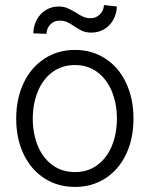

<svg xmlns="http://www.w3.org/2000/svg" viewBox="-20 -738 600 769"><path d="M44.9 -262.7Q44.9 -343.3 74.7 -405.8Q104.5 -468.3 158.2 -503.2Q211.9 -538.1 280.3 -538.1Q348.6 -538.1 402.1 -503.2Q455.6 -468.3 485.1 -405.8Q514.6 -343.3 514.6 -262.7Q514.6 -182.6 485.1 -120.4Q455.6 -58.1 402.1 -23.7Q348.6 10.7 280.3 10.7Q211.4 10.7 158 -23.7Q104.5 -58.1 74.7 -120.4Q44.9 -182.6 44.9 -262.7ZM448.2 -262.7Q448.2 -321.8 428.5 -370.8Q408.7 -419.9 370.6 -448.7Q332.5 -477.5 280.3 -477.5Q227.5 -477.5 189.2 -448.7Q150.9 -419.9 131.1 -370.8Q111.3 -321.8 111.3 -262.7Q111.3 -203.6 131.1 -154.8Q150.9 -106 189.2 -77.4Q227.5 -48.8 280.3 -48.8Q332.5 -48.8 370.6 -77.4Q408.7 -106 428.5 -154.8Q448.2 -203.6 448.2 -262.7ZM214.8 -711.9Q234.4 -711.9 249 -705.8Q263.7 -699.7 284.2 -687.5Q300.8 -676.3 314 -670.7Q327.1 -665 342.8 -665Q364.3 -665 379.6 -679.9Q395 -694.8 396.5 -717.8L448.2 -711.9Q446.8 -681.2 432.9 -657.2Q418.9 -633.3 396.2 -620.4Q373.5 -607.4 346.7 -607.4Q325.2 -607.4 310.5 -613.8Q295.9 -620.1 277.3 -632.8Q261.7 -644 248.5 -649.7Q235.4 -655.3 217.8 -655.3Q196.3 -655.3 181.6 -640.1Q167 -625 166 -602.5L113.3 -604.5Q114.3 -635.7 127.9 -660.2Q141.6 -684.6 164.3 -698.2Q187 -711.9 214.8 -711.9Z"/></svg>

Font: Pretendard Std Light
Style: Regular
Weight: 300
Designer: Base glyphs from Inter by Rasmus Andersson; Hangeul glyphs from Noto Sans CJK(Source Han Sans) by Jang Soo-young and Kan
Foundry: Kil Hyung-jin
Version: Version 1.309